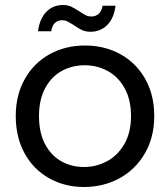

<svg xmlns="http://www.w3.org/2000/svg" viewBox="-20 -739 645 768"><path d="M43 -275Q43 -359 79.5 -423.5Q116 -488 179 -522.5Q242 -557 320 -557Q398 -557 461 -522.5Q524 -488 560.5 -424Q597 -360 597 -275Q597 -190 559.5 -125.5Q522 -61 458 -26Q394 9 316 9Q239 9 176.5 -26Q114 -61 78.5 -125.5Q43 -190 43 -275ZM504 -275Q504 -341 478 -387Q452 -433 410 -455.5Q368 -478 319 -478Q269 -478 227.5 -455.5Q186 -433 161 -387Q136 -341 136 -275Q136 -208 160.5 -162Q185 -116 226 -93.5Q267 -71 316 -71Q365 -71 408 -94Q451 -117 477.5 -163Q504 -209 504 -275ZM232 -719Q251 -719 264.5 -712.5Q278 -706 297 -694Q311 -684 322 -678.5Q333 -673 346 -673Q363 -673 375 -684Q387 -695 390 -716H442Q436 -666 409 -639Q382 -612 342 -612Q323 -612 308.5 -618.5Q294 -625 276 -638Q260 -648 250.5 -653Q241 -658 228 -658Q211 -658 199.5 -647Q188 -636 185 -614H132Q139 -665 165.5 -692Q192 -719 232 -719Z"/></svg>

Font: Poppins A&M
Style: Regular-A&M
Weight: 400
Designer: Ninad Kale (Devanagari), Jonny Pinhorn (Latin)
Foundry: Indian Type Foundry
Version: 4.004